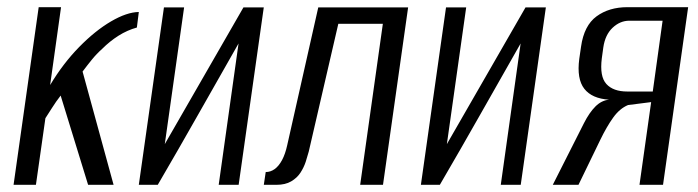

<svg xmlns="http://www.w3.org/2000/svg" viewBox="-20 -515 1945 535"><path d="M17.8 0 87.8 -495H150.1L119.7 -278.1Q155.9 -338.4 200.6 -384Q245.4 -429.7 289.4 -455.4Q333.4 -481.1 366.8 -481.6L361.4 -438.3Q334.8 -431 310.2 -415.5Q285.6 -399.9 264.7 -378.9Q249.2 -365.1 236.1 -349Q223 -332.9 210.1 -315.6L296.5 0H225.5L149 -248.7Q136.4 -232.6 124.5 -213.7Q112.6 -194.8 106.5 -185.6L80.1 0Z M366.8 0 436.8 -494.3H493L439.2 -113.5L658.3 -494.3H715L645 0H589.4L644.7 -393.9Q588.3 -295 532.8 -196.9Q477.3 -98.9 419.6 0Z M715.1 0 720.4 -35.6Q733.8 -35.6 745.4 -43.9Q756.9 -52.2 765.9 -68.9Q774.9 -85.7 780.3 -110.4L866.8 -494.3H1117.2L1047.2 0H983.6L1046.8 -448.7H922.7L840.3 -92.5Q837 -80.2 831.9 -64.3Q826.7 -48.5 817.2 -33.8Q807.7 -19.2 791.3 -9.6Q775 0 750 0Z M1152.8 0 1222.8 -494.3H1279L1225.2 -113.5L1444.3 -494.3H1501L1431 0H1375.4L1430.7 -393.9Q1374.3 -295 1318.8 -196.9Q1263.3 -98.9 1205.6 0Z M1520.3 0 1607.3 -172.1Q1622.3 -201.5 1639.2 -218.4Q1656 -235.2 1677 -237.2Q1629.3 -240.4 1608.1 -267.7Q1586.8 -294.9 1594.1 -350.9L1599.1 -385.2Q1607.4 -443.8 1642.2 -469.4Q1677.1 -495 1728.1 -495H1897.5L1827.5 0H1761.9L1794.4 -230.5L1730 -222.3Q1706.6 -212.6 1688.4 -187.1Q1670.2 -161.6 1652.8 -125.6L1591.9 0ZM1727.8 -260H1798.9L1826.3 -457.3H1733.7Q1707.8 -457.3 1687 -437.7Q1666.2 -418.1 1661.1 -382.9L1656.9 -352.4Q1650.5 -301.8 1669.7 -280.9Q1688.8 -260 1727.8 -260Z"/></svg>

Font: Alumni Sans Thin
Style: Italic
Weight: 100
Italic angle: -8°
Designer: Robert E. Leuschke
Foundry: Robert E. Leuschke
Version: Version 1.016